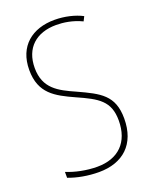

<svg xmlns="http://www.w3.org/2000/svg" viewBox="-138 -802 711 890"><g transform="rotate(-20 217.5 -357.0)"><path d="M389 -184C389 -299 326 -329 224 -376C145 -411 79 -444 79 -545C79 -644 142 -699 240 -699C275 -699 320 -693 366 -671L377 -693C341 -712 291 -724 241 -724C131 -724 52 -663 52 -545C52 -429 123 -393 211 -353C310 -309 362 -280 362 -184C362 -77 300 -16 196 -16C142 -16 87 -28 46 -45V-16C88 0 141 10 195 10C313 10 389 -57 389 -184Z"/></g></svg>

Font: Noto Sans Gurmukhi Condensed Thin
Style: Regular
Weight: 100
Width: 3
Designer: Jelle Bosma - Monotype Design Team
Foundry: Monotype Imaging Inc.
Version: Version 2.004